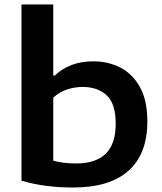

<svg xmlns="http://www.w3.org/2000/svg" viewBox="-20 -828 726 858"><path d="M305.5 10Q248 10 189 2.8Q130 -4.5 76 -20.5V-808H218V-490.5H225Q256.5 -521 299.8 -537.5Q343 -554 397 -554Q463.5 -554 518.2 -525.8Q573 -497.5 605.8 -438Q638.5 -378.5 638.5 -285.5Q638.5 -140.5 554.5 -65.2Q470.5 10 305.5 10ZM319 -97.5Q408 -97.5 452.5 -141Q497 -184.5 497 -275Q497 -366 456 -402.8Q415 -439.5 350 -439.5Q314 -439.5 279.5 -428.2Q245 -417 218 -391.5V-110Q238 -104.5 263.5 -101Q289 -97.5 319 -97.5Z"/></svg>

Font: Encode Sans Exp SmBold
Style: Regular
Weight: 600
Width: 7
Designer: Multiple Designers
Foundry: Impallari Type
Version: Version 3.002; ttfautohint (v1.8.3) -l 8 -r 50 -G 200 -x 14 